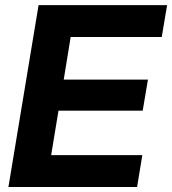

<svg xmlns="http://www.w3.org/2000/svg" viewBox="-20 -748 688 768"><path d="M13.7 0 134.3 -727.5H648.4L627 -600.1H262.7L234.9 -429.7H571.8L550.8 -305.2H213.9L184.6 -127.4H549.3L528.3 0Z"/></svg>

Font: Inter 28pt
Style: Bold Italic
Weight: 700
Italic angle: -9.3988°
Designer: Rasmus Andersson
Foundry: rsms
Version: Version 4.001;git-66647c0bb